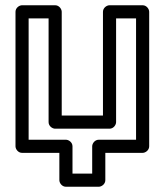

<svg xmlns="http://www.w3.org/2000/svg" viewBox="-20 -557 626 731"><path d="M498 -25H356C340.9 -25 331 -10.7 331 0V104H256V0C256 -15.1 241.7 -25 231 -25H89V-487H165V-92C165 -76.9 179.3 -67 190 -67H397C412.1 -67 422 -81.3 422 -92V-487H498ZM523 25C533.7 25 548 15.1 548 0V-512C548 -522.7 538.1 -537 523 -537H397C386.3 -537 372 -527.1 372 -512V-117H215V-512C215 -522.7 205.1 -537 190 -537H64C53.3 -537 39 -527.1 39 -512V0C39 10.7 48.9 25 64 25H206V129C206 139.7 215.9 154 231 154H356C366.7 154 381 144.1 381 129V25Z"/></svg>

Font: Fog Sans
Style: Outline
Weight: 700
Foundry: Intel Corporation
Version: Version 1.00